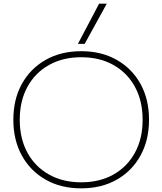

<svg xmlns="http://www.w3.org/2000/svg" viewBox="-20 -1020 888 1050"><path d="M424 10Q313 10 229.5 -37.5Q146 -85 99.5 -169.5Q53 -254 53 -365Q53 -477 99.5 -561Q146 -645 229.5 -692.5Q313 -740 424 -740Q535 -740 618.5 -692.5Q702 -645 748.5 -561Q795 -477 795 -365Q795 -254 748.5 -169.5Q702 -85 618.5 -37.5Q535 10 424 10ZM424 -23Q525 -23 600.5 -65.5Q676 -108 718 -185Q760 -262 760 -365Q760 -468 718 -545Q676 -622 600.5 -664.5Q525 -707 424 -707Q324 -707 248 -664.5Q172 -622 130 -545Q88 -468 88 -365Q88 -262 130 -185Q172 -108 248 -65.5Q324 -23 424 -23ZM443 -780H406L522 -1000H564Z"/></svg>

Font: M PLUS 1 ExtraLight
Style: Regular
Weight: 250
Version: Version 1.001